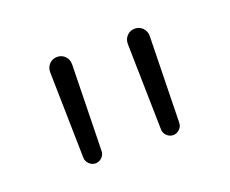

<svg xmlns="http://www.w3.org/2000/svg" viewBox="-55 -851 473 395"><g transform="rotate(-20 182.0 -653.5)"><path d="M77 -557 73 -745Q73 -756 80 -763Q87 -770 97 -770Q107 -770 114 -763Q121 -756 121 -745L117 -557Q117 -549 111 -543Q105 -537 97 -537Q89 -537 83 -543Q77 -549 77 -557ZM247 -557 243 -745Q243 -756 250 -763Q257 -770 267 -770Q277 -770 284 -763Q291 -756 291 -745L287 -557Q287 -549 281 -543Q275 -537 267 -537Q259 -537 253 -543Q247 -549 247 -557Z"/></g></svg>

Font: Rounded Mplus 1c Light
Style: Regular
Weight: 300
Version: Version 1.059.20150529